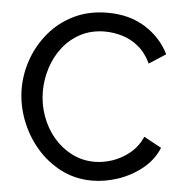

<svg xmlns="http://www.w3.org/2000/svg" viewBox="-52 -764 785 820"><g transform="rotate(5 341.0 -354.0)"><path d="M377 -714Q472 -714 540 -670.5Q608 -627 641 -559L570 -513Q549 -558 516.5 -584.5Q484 -611 446.5 -622Q409 -633 373 -633Q314 -633 268.5 -609Q223 -585 192 -545Q161 -505 145.5 -455.5Q130 -406 130 -356Q130 -301 148.5 -250Q167 -199 200 -160Q233 -121 278 -98Q323 -75 376 -75Q413 -75 452 -88Q491 -101 525 -128.5Q559 -156 579 -200L654 -159Q632 -106 586 -69Q540 -32 483.5 -13Q427 6 372 6Q299 6 238 -25.5Q177 -57 132.5 -109.5Q88 -162 63.5 -227.5Q39 -293 39 -360Q39 -425 61.5 -487.5Q84 -550 127.5 -601.5Q171 -653 234 -683.5Q297 -714 377 -714Z"/></g></svg>

Font: YasnoRaleway Medium
Style: Regular
Weight: 500
Designer: Matt McInerney, Pablo Impallari, Rodrigo Fuenzalida
Foundry: Matt McInerney, Pablo Impallari, Rodrigo Fuenzalida
Version: Version 4.026